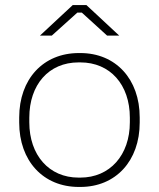

<svg xmlns="http://www.w3.org/2000/svg" viewBox="-20 -735 630 760"><path d="M452 -594 322 -715H268L138 -594H185L286 -685H304L404 -594ZM292 5H298C438 5 533 -98 533 -250V-270C533 -422 438 -525 298 -525H292C151 -525 56 -422 56 -270V-250C56 -98 151 5 292 5ZM291 -32C174 -32 96 -121 96 -251V-269C96 -400 173 -488 291 -488H298C416 -488 494 -400 494 -269V-251C494 -121 415 -32 298 -32Z"/></svg>

Font: Fixel Text ExtraLight
Style: Regular
Weight: 200
Width: 4
Designer: AlfaBravo + MacPaw
Foundry: Kyrylo Tkachov, Marchela Mozhyna, Serhii Makarenko, Maria Weinstein, Zakhar Kryvoshyya
Version: Version 1.211